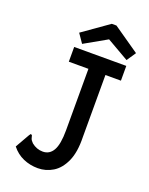

<svg xmlns="http://www.w3.org/2000/svg" viewBox="-151 -875 751 966"><g transform="rotate(20 225.0 -392.0)"><path d="M174 13Q132 13 95.5 -3Q59 -19 33 -52L77 -129L83 -137L90 -133Q92 -125 94.5 -116.5Q97 -108 109 -96Q136 -74 169 -74Q205 -74 224 -107Q243 -140 243 -215V-544H138V-623H417V-544H334V-211Q336 -131 313.5 -81.5Q291 -32 254 -9.5Q217 13 174 13ZM170 -651 137 -699 276 -797H301L441 -700L408 -651L290 -719Z"/></g></svg>

Font: Inconsolata SemiCondensed SemiBold
Style: Regular
Weight: 600
Width: 4
Monospace: yes
Designer: Raph Levien, Cyreal, Brenton Simpson
Foundry: Raph Levien, Cyreal, Google
Version: Version 3.001; ttfautohint (v1.8.2.53-6de2)